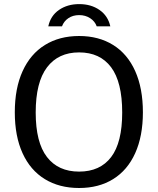

<svg xmlns="http://www.w3.org/2000/svg" viewBox="-20 -930 788 960"><path d="M54 -368.5Q54 -488.5 93 -574.2Q132 -660 204.5 -705Q277 -750 375.5 -750Q473.5 -750 545.5 -705.2Q617.5 -660.5 656 -574.5Q694.5 -488.5 694.5 -368.5Q694.5 -249.5 656 -164.2Q617.5 -79 545.8 -34.5Q474 10 375.5 10Q276.5 10 204 -34.5Q131.5 -79 92.8 -164Q54 -249 54 -368.5ZM375.5 -72Q480.5 -72 535.8 -144.8Q591 -217.5 591 -367.5Q591 -519.5 535.5 -593.8Q480 -668 375.5 -668Q271.5 -668 215 -593.2Q158.5 -518.5 158.5 -367.5Q158.5 -218 214.8 -145Q271 -72 375.5 -72ZM376 -854.5Q344.5 -854.5 322 -839.2Q299.5 -824 290 -798.5H221.5Q233 -851.5 275.2 -880.5Q317.5 -909.5 376 -909.5Q435.5 -909.5 477.8 -880Q520 -850.5 531.5 -798.5H463.5Q454.5 -823.5 430.8 -839Q407 -854.5 376 -854.5Z"/></svg>

Font: 1883 Sans
Style: Regular
Weight: 400
Designer: 1883 Sans project is a fork of Public Sans.
Version: Version 1.009